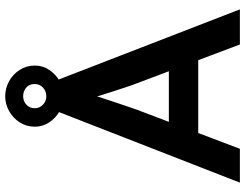

<svg xmlns="http://www.w3.org/2000/svg" viewBox="-122 -820 942 738"><g transform="rotate(-90 349.0 -451.0)"><path d="M16 0 289 -700H411L682 0H547L397 -398Q392 -410 383.5 -436Q375 -462 365 -492.5Q355 -523 347 -549.5Q339 -576 335 -588L360 -589Q354 -569 346 -544Q338 -519 329 -492Q320 -465 311.5 -440Q303 -415 296 -395L146 0ZM140 -160 185 -273H504L552 -160ZM231 -788Q231 -820 247.5 -846Q264 -872 291 -887Q318 -902 348 -902Q379 -902 406 -887Q433 -872 449.5 -846Q466 -820 466 -788Q466 -758 449.5 -733Q433 -708 406 -692.5Q379 -677 348 -677Q318 -677 291 -692.5Q264 -708 247.5 -733Q231 -758 231 -788ZM395 -788Q395 -810 381 -821.5Q367 -833 348 -833Q329 -833 315.5 -820.5Q302 -808 302 -788Q302 -770 315.5 -757Q329 -744 348 -744Q368 -744 381.5 -757Q395 -770 395 -788Z"/></g></svg>

Font: Mach Medium
Style: Regular
Weight: 500
Version: Version 1.002